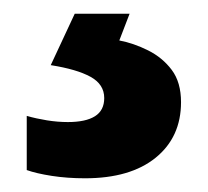

<svg xmlns="http://www.w3.org/2000/svg" viewBox="-20 -20 303 280"><path d="M244 129Q244 180 207 210Q170 240 104 240Q78 240 55.5 236.5Q33 233 19 228V149Q33 153 48.5 155.5Q64 158 79 158Q105 158 118.5 149.5Q132 141 132 123Q132 103 112 92Q92 81 54 75L89 0H169L154 39Q175 43 196 53.5Q217 64 230.5 82Q244 100 244 129Z"/></svg>

Font: Noto Sans Cherokee
Style: Regular
Weight: 400
Designer: Monotype Design Team
Foundry: Monotype Imaging Inc.
Version: Version 2.001